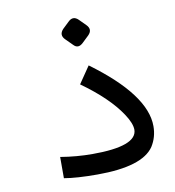

<svg xmlns="http://www.w3.org/2000/svg" viewBox="-70 -642 639 703"><g transform="rotate(-10 250.0 -290.5)"><path d="M113 -88Q173 -78 232 -78Q397 -78 398 -139Q398 -163 374 -199Q329 -267 231 -337L274 -400Q469 -257 469 -140Q469 -99 448 -66Q404 -1 237 -1Q159 -1 113 -9ZM267.8 -570.4 291.3 -546.8Q310.6 -527.6 291.3 -508.3L266.7 -484.8Q247.4 -466.6 231.4 -483.7L206.8 -508.3Q186.5 -527.6 205.7 -547.9L229.3 -570.4Q248.5 -589.6 267.8 -570.4Z"/></g></svg>

Font: Vazir Code FD
Style: Code-FD
Weight: 400
Foundry: DejaVu fonts team - Redesigned by Saber Rastikerdar
Version: Version 1.1.2